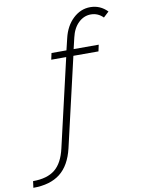

<svg xmlns="http://www.w3.org/2000/svg" viewBox="-136 -765 773 1056"><g transform="rotate(-10 250.5 -237.0)"><path d="M-37.1 225.1 -32.2 188.5Q46.9 188.5 90.6 153.1Q134.3 117.7 152.3 38.1L265.6 -451.7H182.1L189.9 -487.8H273.4L289.1 -553.2Q304.7 -619.6 346.9 -659.4Q389.2 -699.2 442.9 -699.2Q498.5 -699.2 538.1 -658.2L507.8 -629.9Q479 -659.2 439.5 -659.2Q400.4 -659.2 370.1 -630.1Q339.8 -601.1 328.1 -549.8L313.5 -487.8H453.6L445.8 -451.7H305.7L190.9 44.4Q168.9 137.7 113 181.4Q57.1 225.1 -37.1 225.1Z"/></g></svg>

Font: HK Grotesk Light Legacy Italic
Style: Regular
Weight: 300
Italic angle: -13°
Designer: Alfredo Marco Pradil
Foundry: Hanken Design Co.
Version: Version 2.022;PS 002.022;hotconv 1.0.88;makeotf.lib2.5.64775